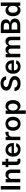

<svg xmlns="http://www.w3.org/2000/svg" viewBox="3076 -3853 982 7174"><g transform="rotate(-90 3567.0 -266.0)"><path d="M203.5 0H71.7V-727.3H203.5Z M469.5 0H340.9V-545.5H463.8V-452.8H470.2Q479.4 -475.5 494.5 -494Q509.6 -512.4 530.2 -525.4Q550.8 -538.4 576.5 -545.5Q602.3 -552.6 632.8 -552.6Q675.1 -552.6 709.5 -538.9Q744 -525.2 768.5 -498.9Q793 -472.7 806.3 -434.5Q819.6 -396.3 819.6 -347.3V0H691.1V-327.4Q691.1 -354.8 683.8 -376.4Q676.5 -398.1 662.8 -413Q649.1 -427.9 629.4 -435.9Q609.7 -443.9 584.9 -443.9Q559.3 -443.9 538.2 -435.5Q517 -427.2 501.8 -411.2Q486.5 -395.2 478 -372.2Q469.5 -349.1 469.5 -319.6Z M1223 -446H1115.4V-164.1Q1115.4 -144.5 1120 -132.3Q1124.6 -120 1132.5 -113.1Q1140.3 -106.2 1150.9 -103.5Q1161.6 -100.9 1173.7 -100.9Q1185.7 -100.9 1195.8 -102.6Q1206 -104.4 1211.3 -105.8L1233 -5.3Q1212.7 1.4 1191.8 4.4Q1170.8 7.5 1149.5 7.5Q1114.7 7.5 1084.9 -2Q1055 -11.4 1033.2 -30.2Q1011.4 -49 998.9 -77.2Q986.5 -105.5 986.9 -142.8V-446H909.4V-545.5H986.9V-676.1H1115.4V-545.5H1223Z M1566.4 10.7Q1504.6 10.7 1455.6 -9.1Q1406.6 -28.8 1372.3 -65.3Q1338.1 -101.9 1319.8 -153.6Q1301.5 -205.3 1301.5 -269.5Q1301.5 -332.7 1319.8 -384.8Q1338.1 -436.8 1372 -474.1Q1405.9 -511.4 1453.5 -532Q1501.1 -552.6 1559.7 -552.6Q1593.4 -552.6 1624.8 -545.5Q1656.2 -538.4 1683.9 -523.6Q1711.6 -508.9 1734.6 -486.5Q1757.5 -464.1 1774.1 -433.6Q1790.8 -403.1 1799.9 -364Q1808.9 -324.9 1808.9 -277V-237.6H1429Q1429.3 -202.4 1439.5 -174.9Q1449.6 -147.4 1467.9 -128.4Q1486.2 -109.4 1511.5 -99.4Q1536.9 -89.5 1568.2 -89.5Q1610.1 -89.5 1640.3 -107.2Q1670.5 -125 1683.6 -159.8L1803.6 -146.3Q1795.1 -110.8 1774.9 -81.9Q1754.6 -52.9 1724.3 -32.3Q1693.9 -11.7 1653.9 -0.5Q1614 10.7 1566.4 10.7ZM1685.7 -324.2Q1685.4 -351.9 1676.3 -375.5Q1667.3 -399.1 1650.9 -416.2Q1634.6 -433.2 1611.9 -442.8Q1589.1 -452.4 1561.4 -452.4Q1532.7 -452.4 1509.1 -442.1Q1485.4 -431.8 1468.2 -414.4Q1451 -397 1440.9 -373.8Q1430.8 -350.5 1429.3 -324.2Z M1917.6 -545.5H2042.3V-454.5H2047.9Q2055.4 -478.3 2068.5 -496.6Q2081.7 -514.9 2099.3 -527.5Q2116.8 -540.1 2138 -546.7Q2159.1 -553.3 2182.5 -553.3Q2193.2 -553.3 2206.5 -552.4Q2219.8 -551.5 2228.7 -549.7V-431.5Q2224.4 -432.9 2217.7 -434.1Q2210.9 -435.4 2202.8 -436.4Q2194.6 -437.5 2185.9 -438.2Q2177.2 -438.9 2169 -438.9Q2142.4 -438.9 2120 -430.2Q2097.7 -421.5 2081.1 -405.7Q2064.6 -389.9 2055.4 -368.3Q2046.2 -346.6 2046.2 -320.7V0H1917.6Z M2529.5 10.7Q2469.5 10.7 2421.2 -9.6Q2372.9 -29.8 2338.8 -66.8Q2304.7 -103.7 2286.4 -155.5Q2268.1 -207.4 2268.1 -270.6Q2268.1 -334.2 2286.4 -386Q2304.7 -437.9 2338.8 -475Q2372.9 -512.1 2421.2 -532.3Q2469.5 -552.6 2529.5 -552.6Q2589.5 -552.6 2637.8 -532.3Q2686.1 -512.1 2720.2 -475Q2754.3 -437.9 2772.5 -386Q2790.8 -334.2 2790.8 -270.6Q2790.8 -207.4 2772.5 -155.5Q2754.3 -103.7 2720.2 -66.8Q2686.1 -29.8 2637.8 -9.6Q2589.5 10.7 2529.5 10.7ZM2530.2 -92.3Q2562.9 -92.3 2587.4 -106.2Q2611.9 -120 2628 -144.2Q2644.2 -168.3 2652.3 -201Q2660.5 -233.7 2660.5 -271Q2660.5 -308.2 2652.3 -341.1Q2644.2 -373.9 2628 -398.3Q2611.9 -422.6 2587.4 -436.6Q2562.9 -450.6 2530.2 -450.6Q2497.2 -450.6 2472.3 -436.6Q2447.4 -422.6 2431.1 -398.3Q2414.8 -373.9 2406.6 -341.1Q2398.4 -308.2 2398.4 -271Q2398.4 -233.7 2406.6 -201Q2414.8 -168.3 2431.1 -144.2Q2447.4 -120 2472.3 -106.2Q2497.2 -92.3 2530.2 -92.3Z M2899.5 -545.5H3025.9V-455.3H3033.4Q3040.8 -470.2 3052.6 -487.2Q3064.3 -504.3 3082.6 -518.8Q3100.9 -533.4 3127 -543Q3153.1 -552.6 3189.3 -552.6Q3236.5 -552.6 3277.7 -534.3Q3318.9 -516 3349.3 -480.5Q3379.6 -445 3397 -392.6Q3414.4 -340.2 3414.4 -272Q3414.4 -204.5 3397.4 -152.2Q3380.3 -99.8 3350.3 -63.9Q3320.3 -28.1 3279.1 -9.2Q3237.9 9.6 3189.6 9.6Q3154.5 9.6 3128.6 0.2Q3102.6 -9.2 3084 -23.3Q3065.3 -37.3 3053.1 -54.2Q3040.8 -71 3033.4 -85.9H3028.1V204.5H2899.5ZM3025.6 -272.7Q3025.6 -233 3034.1 -200.5Q3042.6 -168 3058.9 -144.7Q3075.3 -121.4 3099.1 -108.7Q3122.9 -95.9 3153.8 -95.9Q3185.7 -95.9 3209.9 -109.2Q3234 -122.5 3250.4 -146Q3266.7 -169.4 3275 -201.9Q3283.4 -234.4 3283.4 -272.7Q3283.4 -310.7 3275.2 -342.9Q3267 -375 3250.7 -398.1Q3234.4 -421.2 3210 -434.1Q3185.7 -447.1 3153.8 -447.1Q3122.9 -447.1 3098.9 -434.7Q3074.9 -422.2 3058.6 -399.5Q3042.3 -376.8 3033.9 -344.6Q3025.6 -312.5 3025.6 -272.7Z M4173.3 -527.3Q4170.8 -550.4 4160.2 -568.7Q4149.5 -587 4131.7 -599.6Q4114 -612.2 4089.8 -619Q4065.7 -625.7 4036.2 -625.7Q4005.3 -625.7 3981 -618.6Q3956.7 -611.5 3939.6 -598.9Q3922.6 -586.3 3913.5 -568.9Q3904.5 -551.5 3904.5 -530.9Q3904.1 -508.2 3915.1 -491.7Q3926.1 -475.1 3943.7 -463.4Q3961.3 -451.7 3983.5 -443.9Q4005.7 -436.1 4028.1 -430.8L4096.2 -413.7Q4137.4 -404.1 4175.8 -387.8Q4214.1 -371.4 4244 -346.4Q4273.8 -321.4 4291.9 -286.4Q4310 -251.4 4310 -204.2Q4310 -156.2 4291.4 -116.5Q4272.7 -76.7 4237.4 -48.5Q4202.1 -20.2 4150.7 -4.6Q4099.4 11 4034.1 11Q3970.5 11 3919.2 -3.9Q3867.9 -18.8 3831.3 -47.6Q3794.7 -76.3 3774.3 -118.4Q3753.9 -160.5 3751.8 -214.8H3881.4Q3883.5 -186.1 3895.8 -165Q3908 -143.8 3928.3 -129.6Q3948.5 -115.4 3975.3 -108.5Q4002.1 -101.6 4033 -101.6Q4065.3 -101.6 4092 -109Q4118.6 -116.5 4137.8 -130.1Q4157 -143.8 4167.6 -162.8Q4178.3 -181.8 4178.3 -205.3Q4178.3 -226.6 4168.9 -242.2Q4159.4 -257.8 4142.2 -269.5Q4125 -281.2 4101 -290Q4077.1 -298.7 4047.6 -306.1L3964.8 -327.4Q3920.1 -339.1 3884.1 -356.4Q3848 -373.6 3823 -397.5Q3797.9 -421.5 3784.4 -452.6Q3771 -483.7 3771 -522.7Q3771 -571 3791.2 -610.4Q3811.4 -649.9 3847.1 -678.1Q3882.8 -706.3 3931.8 -721.8Q3980.8 -737.2 4038 -737.2Q4096.2 -737.2 4144 -721.8Q4191.8 -706.3 4226.2 -678.4Q4260.7 -650.6 4279.8 -612Q4299 -573.5 4300.1 -527.3Z M4663 10.7Q4601.2 10.7 4552.2 -9.1Q4503.2 -28.8 4468.9 -65.3Q4434.7 -101.9 4416.4 -153.6Q4398.1 -205.3 4398.1 -269.5Q4398.1 -332.7 4416.4 -384.8Q4434.7 -436.8 4468.6 -474.1Q4502.5 -511.4 4550.1 -532Q4597.7 -552.6 4656.2 -552.6Q4690 -552.6 4721.4 -545.5Q4752.8 -538.4 4780.5 -523.6Q4808.2 -508.9 4831.1 -486.5Q4854 -464.1 4870.7 -433.6Q4887.4 -403.1 4896.5 -364Q4905.5 -324.9 4905.5 -277V-237.6H4525.6Q4525.9 -202.4 4536 -174.9Q4546.2 -147.4 4564.5 -128.4Q4582.7 -109.4 4608.1 -99.4Q4633.5 -89.5 4664.8 -89.5Q4706.7 -89.5 4736.9 -107.2Q4767 -125 4780.2 -159.8L4900.2 -146.3Q4891.7 -110.8 4871.4 -81.9Q4851.2 -52.9 4820.8 -32.3Q4790.5 -11.7 4750.5 -0.5Q4710.6 10.7 4663 10.7ZM4782.3 -324.2Q4782 -351.9 4772.9 -375.5Q4763.8 -399.1 4747.5 -416.2Q4731.2 -433.2 4708.5 -442.8Q4685.7 -452.4 4658 -452.4Q4629.3 -452.4 4605.6 -442.1Q4582 -431.8 4564.8 -414.4Q4547.6 -397 4537.5 -373.8Q4527.3 -350.5 4525.9 -324.2Z M5014.2 -545.5H5137.1V-452.8H5143.5Q5152 -476.2 5166.4 -494.7Q5180.8 -513.1 5199.9 -525.9Q5219.1 -538.7 5242.9 -545.6Q5266.7 -552.6 5294 -552.6Q5321.7 -552.6 5345.2 -545.6Q5368.6 -538.7 5387.4 -525.7Q5406.2 -512.8 5419.9 -494.3Q5433.6 -475.9 5441.4 -452.8H5447.1Q5456.3 -475.5 5471.8 -494Q5487.2 -512.4 5508.3 -525.4Q5529.5 -538.4 5555.2 -545.5Q5581 -552.6 5610.8 -552.6Q5648.4 -552.6 5679.7 -540.5Q5710.9 -528.4 5733.5 -505Q5756 -481.5 5768.6 -446.7Q5781.2 -411.9 5781.2 -366.1V0H5652.3V-346.2Q5652.3 -371.4 5645.1 -389.9Q5637.8 -408.4 5625.2 -420.5Q5612.6 -432.5 5595.7 -438.4Q5578.8 -444.2 5559.3 -444.2Q5535.9 -444.2 5517.6 -436.6Q5499.3 -429 5486.7 -415.3Q5474.1 -401.6 5467.3 -382.5Q5460.6 -363.3 5460.6 -340.2V0H5334.5V-351.6Q5334.5 -372.5 5327.8 -389.7Q5321 -407 5308.9 -419Q5296.9 -431.1 5280 -437.7Q5263.1 -444.2 5242.9 -444.2Q5222.3 -444.2 5204 -436.1Q5185.7 -427.9 5172.1 -413.2Q5158.4 -398.4 5150.6 -377.7Q5142.8 -356.9 5142.8 -331.7V0H5014.2Z M5917.6 -727.3H6196Q6255.3 -727.3 6299.5 -713.1Q6343.8 -698.9 6373 -673.7Q6402.3 -648.4 6417.1 -613.8Q6431.8 -579.2 6431.8 -538.7Q6431.8 -505.7 6421.9 -479.6Q6411.9 -453.5 6394.9 -434.3Q6377.8 -415.1 6354.6 -402.7Q6331.3 -390.3 6304.7 -383.9V-376.8Q6333.8 -375.4 6361.7 -362.7Q6389.6 -350.1 6411.4 -327.2Q6433.2 -304.3 6446.7 -271.8Q6460.2 -239.3 6460.2 -198.2Q6460.2 -155.5 6444.8 -119.3Q6429.3 -83.1 6398.4 -56.6Q6367.5 -30.2 6321 -15.1Q6274.5 0 6212 0H5917.6ZM6191.1 -110.1Q6226.9 -110.1 6252.5 -117.4Q6278.1 -124.6 6294.6 -137.6Q6311.1 -150.6 6318.7 -168.7Q6326.3 -186.8 6326.3 -208.5Q6326.3 -233 6317.1 -253.9Q6307.9 -274.9 6290.8 -290.3Q6273.8 -305.8 6249.5 -314.5Q6225.1 -323.2 6194.6 -323.2H6049.4V-110.1ZM6179.7 -418Q6205.3 -418 6227.3 -425.2Q6249.3 -432.5 6265.4 -445.8Q6281.6 -459.2 6290.8 -478.5Q6300.1 -497.9 6300.1 -521.7Q6300.1 -542.6 6292.6 -560.4Q6285.2 -578.1 6270.4 -591.1Q6255.7 -604 6233.7 -611.3Q6211.6 -618.6 6182.5 -618.6H6049.4V-418Z M6771.7 9.6Q6723.4 9.6 6682.4 -9.2Q6641.3 -28.1 6611.2 -63.9Q6581 -99.8 6563.9 -152.2Q6546.9 -204.5 6546.9 -272Q6546.9 -340.2 6564.3 -392.6Q6581.7 -445 6612 -480.5Q6642.4 -516 6683.6 -534.3Q6724.8 -552.6 6772 -552.6Q6808.2 -552.6 6834.3 -543Q6860.4 -533.4 6878.7 -518.8Q6897 -504.3 6908.7 -487.2Q6920.5 -470.2 6927.9 -455.3H6933.2V-727.3H7062.1V0H6935.7V-85.9H6927.9Q6920.5 -71 6908.2 -54.2Q6896 -37.3 6877.3 -23.3Q6858.7 -9.2 6832.7 0.2Q6806.8 9.6 6771.7 9.6ZM6807.5 -95.9Q6838.4 -95.9 6862.2 -108.7Q6886 -121.4 6902.3 -144.7Q6918.7 -168 6927.2 -200.5Q6935.7 -233 6935.7 -272.7Q6935.7 -312.5 6927.4 -344.6Q6919 -376.8 6902.7 -399.5Q6886.4 -422.2 6862.4 -434.7Q6838.4 -447.1 6807.5 -447.1Q6775.6 -447.1 6751.2 -434.1Q6726.9 -421.2 6710.6 -398.1Q6694.2 -375 6686.1 -342.9Q6677.9 -310.7 6677.9 -272.7Q6677.9 -234.4 6686.3 -201.9Q6694.6 -169.4 6710.9 -146Q6727.3 -122.5 6751.4 -109.2Q6775.6 -95.9 6807.5 -95.9Z"/></g></svg>

Font: Interop SemBd
Style: Regular
Weight: 600
Designer: Rasmus Andersson, Google, Jang Haemin
Foundry: jhaemin
Version: Version 1.008